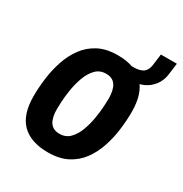

<svg xmlns="http://www.w3.org/2000/svg" viewBox="-155 -757 843 886"><g transform="rotate(30 267.0 -314.0)"><path d="M222 12Q131 12 83.5 -35Q36 -82 36 -180Q36 -226 42.5 -276Q49 -326 64.5 -372.5Q80 -419 107.5 -456.5Q135 -494 177 -516Q219 -538 279 -538Q371 -538 418 -489.5Q465 -441 465 -343Q465 -297 458.5 -247Q452 -197 436.5 -151Q421 -105 393.5 -68Q366 -31 324 -9.5Q282 12 222 12ZM226 -89Q259 -89 280.5 -111Q302 -133 314.5 -167Q327 -201 333 -237.5Q339 -274 340.5 -303Q342 -332 342 -343Q342 -389 326 -413Q310 -437 275 -437Q242 -437 220.5 -415Q199 -393 186.5 -359Q174 -325 168 -288.5Q162 -252 160.5 -223Q159 -194 159 -183Q159 -137 175 -113Q191 -89 226 -89ZM300 -466 308 -526H368Q403 -526 420 -538.5Q437 -551 441 -579L449 -640H534L526 -579Q519 -528 481 -497Q443 -466 380 -466Z"/></g></svg>

Font: Archivo Narrow
Style: Bold Italic
Weight: 700
Italic angle: -8°
Designer: Hector Gatti
Foundry: Omnibus-Type
Version: Version 3.002